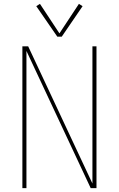

<svg xmlns="http://www.w3.org/2000/svg" viewBox="-20 -975 616 995"><path d="M96 0H117V-711L450 0H480V-735H459V-24L126 -735H96ZM277 -785H300L408 -943L389 -955L288 -802L187 -955L168 -943Z"/></svg>

Font: Iosevka Sparkle Thin
Style: Regular
Weight: 100
Designer: Belleve Invis
Foundry: Belleve Invis
Version: Version 4.5.0; ttfautohint (v1.8.3)